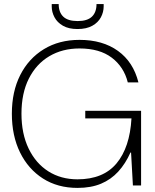

<svg xmlns="http://www.w3.org/2000/svg" viewBox="-20 -907 759 939"><path d="M359 12Q262 12 190 -34Q118 -80 78 -161.5Q38 -243 38 -351Q38 -459 79 -540Q120 -621 194.5 -666.5Q269 -712 369 -712Q482 -712 557 -658Q632 -604 657 -504H605Q586 -580 526.5 -625Q467 -670 369 -670Q285 -670 221 -632Q157 -594 121 -522.5Q85 -451 85 -351Q85 -253 120 -180.5Q155 -108 216.5 -69Q278 -30 359 -30Q485 -30 550 -108Q615 -186 623 -328H397V-365H670V0H630L621 -161H618Q594 -107 558.5 -68Q523 -29 474 -8.5Q425 12 359 12ZM359 -765Q316 -765 288 -781Q260 -797 246.5 -822.5Q233 -848 233 -875V-887H267Q267 -847 289.5 -825.5Q312 -804 360 -804Q407 -804 429.5 -825.5Q452 -847 452 -887H487V-876Q487 -848 473.5 -822.5Q460 -797 431.5 -781Q403 -765 359 -765Z"/></svg>

Font: DM Sans 36pt ExtraLight
Style: Regular
Weight: 250
Designer: Colophon Foundry, Jonny Pinhorn
Foundry: Colophon Foundry
Version: Version 4.004;gftools[0.9.30]